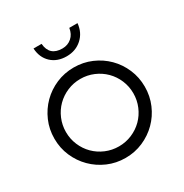

<svg xmlns="http://www.w3.org/2000/svg" viewBox="-171 -853 970 1012"><g transform="rotate(-30 314.5 -347.0)"><path d="M29.8 -251Q29.8 -308.1 51.5 -358.1Q73.2 -408.1 110.6 -445.5Q148 -482.8 198 -504.3Q248 -525.8 305.1 -525.8Q362.1 -525.8 412.1 -504.3Q462.1 -482.8 499.5 -445.5Q536.9 -408.1 558.3 -358.1Q579.8 -308.1 579.8 -251Q579.8 -193.9 558.3 -143.9Q536.9 -93.9 499.5 -56.6Q462.1 -19.2 412.1 2.5Q362.1 24.2 305.1 24.2Q248 24.2 198 2.5Q148 -19.2 110.6 -56.6Q73.2 -93.9 51.5 -143.9Q29.8 -193.9 29.8 -251ZM100 -251Q100 -209.1 115.9 -171.5Q131.8 -133.8 159.8 -105.8Q187.9 -77.8 225.5 -61.9Q263.1 -46 305.1 -46Q347 -46 384.6 -61.9Q422.2 -77.8 450.3 -105.8Q478.3 -133.8 494.2 -171.5Q510.1 -209.1 510.1 -251Q510.1 -292.9 494.2 -330.6Q478.3 -368.2 450.3 -396.2Q422.2 -424.2 384.6 -440.2Q347 -456.1 305.1 -456.1Q263.1 -456.1 225.5 -440.2Q187.9 -424.2 159.8 -396.2Q131.8 -368.2 115.9 -330.6Q100 -292.9 100 -251ZM439.9 -718.2Q434.8 -663.1 397 -629Q359.1 -594.9 304 -594.9Q247 -594.9 211.1 -628.5Q175.3 -662.1 172.2 -718.2H221.2Q227.3 -641.9 305.1 -641.9Q337.9 -641.9 361.4 -662.4Q384.8 -682.8 389.9 -718.2Z"/></g></svg>

Font: Myanmar KatKuu
Style: Regular
Weight: 400
Designer: Khon Soe Zaw Thu
Foundry: MPUA
Version: Version 1.00 September 13, 2016, initial release